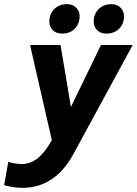

<svg xmlns="http://www.w3.org/2000/svg" viewBox="-91 -717 660 926"><path d="M549 -500 262 28Q218 108 156.5 148.5Q95 189 17 189Q-24 189 -71 176L-51 63Q-40 68 -20.5 71Q-1 74 15 74Q56 74 91 46Q126 18 159 -41L54 -500H201L251 -201L396 -500ZM147 -613Q147 -650 171 -673.5Q195 -697 233 -697Q259 -697 276 -680.5Q293 -664 293 -639Q293 -602 269.5 -578.5Q246 -555 208 -555Q181 -555 164 -571Q147 -587 147 -613ZM361 -613Q361 -650 385 -673.5Q409 -697 447 -697Q473 -697 490 -680.5Q507 -664 507 -639Q507 -602 483.5 -578.5Q460 -555 422 -555Q395 -555 378 -571Q361 -587 361 -613Z"/></svg>

Font: Sarabun ExtraBold
Style: Italic
Weight: 800
Italic angle: -10°
Designer: Suppakit Chalermlarp | Katatrad Co.,Ltd.
Foundry: Cadson Demak Co.,Ltd.
Version: Version 1.000; ttfautohint (v1.6)